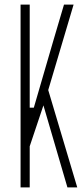

<svg xmlns="http://www.w3.org/2000/svg" viewBox="-20 -820 368 840"><path d="M70 0V-800H110V-615V-349H128L213 -641L260 -800H302L191 -426L318 0H275L170 -359L110 -180V0Z"/></svg>

Font: Big Shoulders Text SC Thin
Style: Regular
Weight: 100
Designer: Patric King
Foundry: XO Type Co
Version: Version 2.002